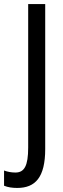

<svg xmlns="http://www.w3.org/2000/svg" viewBox="-69 -734 313 947"><path d="M16 193C105 193 154 141 154 1V-714H70V-6C70 84 51 117 7 117C-14 117 -33 113 -49 107V182C-30 190 -8 193 16 193Z"/></svg>

Font: Noto Sans Sinhala ExtraCondensed
Style: Regular
Weight: 400
Width: 2
Designer: Jelle Bosma - Monotype Design Team
Foundry: Monotype Imaging Inc.
Version: Version 2.006